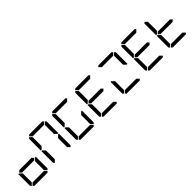

<svg xmlns="http://www.w3.org/2000/svg" viewBox="455 -2901 4803 4803"><g transform="rotate(-45 2856.0 -500.0)"><path d="M130 -45 99 -76V-490H126L130 -485L192 -424V-107ZM671 -499 624 -453V-454H192V-453L144 -500L192 -547V-546H624ZM685 -485 690 -489H717V-76L686 -45L624 -107V-424ZM672 -31 641 0H175L144 -31L206 -93H610Z M946 -45 915 -76V-490H942L946 -485L1008 -424V-107ZM946 -515 942 -510H915V-924L946 -955L1008 -893V-576ZM960 -969 991 -1000H1457L1488 -969L1426 -907H1022ZM1501 -485 1506 -489H1533V-76L1502 -45L1440 -107V-424ZM1502 -955 1533 -924V-510H1506L1501 -514L1440 -575V-893Z M1762 -45 1731 -76V-490H1758L1762 -485L1824 -424V-107ZM1762 -515 1758 -510H1731V-924L1762 -955L1824 -893V-576ZM1776 -969 1807 -1000H2273L2304 -969L2242 -907H1838ZM2317 -485 2322 -489H2349V-76L2318 -45L2256 -107V-424ZM2304 -31 2273 0H1807L1776 -31L1838 -93H2242Z M2578 -45 2547 -76V-490H2574L2578 -485L2640 -424V-107ZM2578 -515 2574 -510H2547V-924L2578 -955L2640 -893V-576ZM2592 -969 2623 -1000H3089L3120 -969L3058 -907H2654ZM3119 -499 3072 -453V-454H2640V-453L2592 -500L2640 -547V-546H3072ZM3120 -31 3089 0H2623L2592 -31L2654 -93H3058Z M3394 -45 3363 -76V-490H3390L3394 -485L3456 -424V-107ZM3408 -969 3439 -1000H3905L3936 -969L3874 -907H3470ZM3950 -955 3981 -924V-510H3954L3949 -514L3888 -575V-893ZM3936 -31 3905 0H3439L3408 -31L3470 -93H3874Z M4210 -45 4179 -76V-490H4206L4210 -485L4272 -424V-107ZM4210 -515 4206 -510H4179V-924L4210 -955L4272 -893V-576ZM4224 -969 4255 -1000H4721L4752 -969L4690 -907H4286ZM4751 -499 4704 -453V-454H4272V-453L4224 -500L4272 -547V-546H4704ZM4752 -31 4721 0H4255L4224 -31L4286 -93H4690Z M5026 -45 4995 -76V-490H5022L5026 -485L5088 -424V-107ZM5026 -515 5022 -510H4995V-924L5026 -955L5088 -893V-576ZM5567 -499 5520 -453V-454H5088V-453L5040 -500L5088 -547V-546H5520ZM5568 -31 5537 0H5071L5040 -31L5102 -93H5506Z"/></g></svg>

Font: DSEG7 Classic
Style: Regular
Weight: 400
Designer: Keshikan(Twitter:@keshinomi_88pro)
Version: Version 0.46